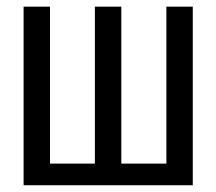

<svg xmlns="http://www.w3.org/2000/svg" viewBox="-20 -548 640 568"><path d="M49.8 0V-528.3H127.9V-64H260.7V-528.3H338.9V-64H472.2V-528.3H550.3V0Z"/></svg>

Font: Cousine
Style: Regular
Weight: 400
Monospace: yes
Designer: Steve Matteson
Foundry: Ascender Corporation
Version: Version 1.20